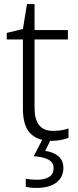

<svg xmlns="http://www.w3.org/2000/svg" viewBox="-20 -679 380 939"><path d="M238 -39Q260 -39 280 -42Q300 -45 315 -51V-5Q300 1 278 5.5Q256 10 231 10Q164 10 128 -27Q92 -64 92 -148V-486H13V-518L92 -537L112 -659H149V-532H312V-486H149V-151Q149 -39 238 -39ZM290 142Q290 188 255.5 214Q221 240 160 240Q126 240 106 234V195Q126 200 161 200Q198 200 220 186.5Q242 173 242 143Q242 115 216.5 101.5Q191 88 145 85L189 0H230L201 59Q240 64 265 84.5Q290 105 290 142Z"/></svg>

Font: Noto Sans Light
Style: Regular
Weight: 300
Designer: Monotype Design Team
Foundry: Monotype Imaging Inc.
Version: Version 2.007